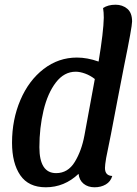

<svg xmlns="http://www.w3.org/2000/svg" viewBox="-20 -774 580 814"><path d="M456 -28Q449 -4 428.5 8Q408 20 381 20Q353 20 334.5 5Q316 -10 313 -37Q253 20 174 20Q101 20 66 -31Q31 -82 31 -169Q31 -267 66.5 -350Q102 -433 165 -481.5Q228 -530 306 -530Q350 -530 398 -513Q419 -640 420 -699Q420 -722 417 -740Q438 -754 470 -754Q499 -754 519.5 -737Q540 -720 540 -683Q540 -660 506 -494L480 -360Q446 -179 430 -104Q425 -74 425 -62Q425 -29 456 -28ZM382 -439Q363 -454 341 -462Q319 -470 301 -470Q252 -470 217 -424.5Q182 -379 164.5 -305.5Q147 -232 147 -150Q147 -40 218 -40Q268 -40 297 -87.5Q326 -135 338 -200Z"/></svg>

Font: Sansita SW
Style: Italic
Weight: 400
Italic angle: -11°
Designer: Pablo Cosgaya
Foundry: Omnibus-Type
Version: Version 1.000